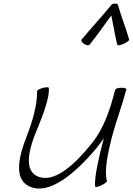

<svg xmlns="http://www.w3.org/2000/svg" viewBox="-20 -1039 750 1085"><path d="M485 -785C529 -839 568 -896 609 -952C621 -896 629 -840 643 -785C644 -781 660 -783 678 -791C696 -799 711 -810 710 -815C692 -881 665 -944 647 -1010C646 -1017 639 -1020 631 -1018C623 -1020 614 -1017 608 -1010C555 -944 495 -881 441 -815C437 -810 443 -799 455 -791C467 -783 481 -781 485 -785ZM190 -525C190 -442 164 -355 131 -269C86 -156 57 -29 143 13C257 70 409 -63 526 -203C540 -221 554 -239 567 -258C541 -162 510 -28 518 16C519 20 535 17 553 8C571 0 585 -11 584 -16C568 -78 591 -180 613 -267C637 -356 670 -444 694 -533C696 -539 684 -543 667 -543C649 -543 634 -539 632 -533C631 -530 630 -528 629 -525C602 -421 569 -315 495 -224C403 -110 284 2 189 -44C121 -77 140 -176 172 -264C209 -357 261 -475 256 -541C257 -547 242 -547 224 -543C206 -538 190 -530 190 -525Z"/></svg>

Font: Nupuram ExtraLight Oblique
Style: Regular
Weight: 200
Designer: Santhosh Thottingal (santhosh.thottingal@gmail.com)
Foundry: SMC
Version: Version 1.000